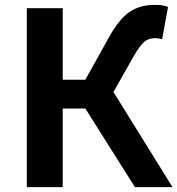

<svg xmlns="http://www.w3.org/2000/svg" viewBox="-20 -774 733 794"><path d="M449.2 -393.6 693.4 0H538.1L333 -325.2H239.3V0H90.8V-740.2H239.3V-444.3H333L430.7 -620.1Q472.7 -695.3 515.6 -724.6Q558.6 -753.9 620.1 -753.9Q656.2 -753.9 674.8 -745.1L650.4 -611.3Q636.7 -616.2 620.1 -616.2Q594.7 -616.2 576.7 -601.1Q558.6 -585.9 533.2 -542Z"/></svg>

Font: Gen Shin Gothic Bold
Style: Bold
Weight: 700
Designer: [Source Han Sans]
Ryoko NISHIZUKA  (kana & ideographs); Paul D. Hunt (Latin, Greek & Cyrillic); Wenlong ZHANG  (bopomofo
Version: Version 1.002.20150607